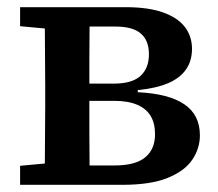

<svg xmlns="http://www.w3.org/2000/svg" viewBox="-20 -515 607 535"><path d="M36 0V-53L144 -63L181 -54H300Q357 -54 384.5 -76.5Q412 -99 412 -141Q412 -171 400 -191.5Q388 -212 362.5 -223Q337 -234 298 -234H192V-282H297Q348 -282 371.5 -303.5Q395 -325 395 -364Q395 -402 372.5 -421.5Q350 -441 302 -441H182L144 -432L36 -442V-495H330Q393 -495 434 -480.5Q475 -466 495 -440Q515 -414 515 -379Q515 -345 498 -321Q481 -297 448 -283Q415 -269 364 -264V-258Q450 -254 493.5 -224.5Q537 -195 537 -138Q537 -101 515.5 -69.5Q494 -38 446.5 -19Q399 0 321 0ZM104 0Q105 -31 105 -68Q105 -105 105.5 -144Q106 -183 106 -218V-277Q106 -312 105.5 -351Q105 -390 105 -427.5Q105 -465 104 -495H230Q230 -465 229.5 -427Q229 -389 229 -348.5Q229 -308 229 -270V-218Q229 -183 229 -144Q229 -105 229.5 -68Q230 -31 230 0Z"/></svg>

Font: Source Serif 4 SemiBold
Style: Regular
Weight: 600
Designer: Frank Grießhammer
Foundry: Adobe Systems Incorporated
Version: Version 4.004;hotconv 1.0.116;makeotfexe 2.5.65601